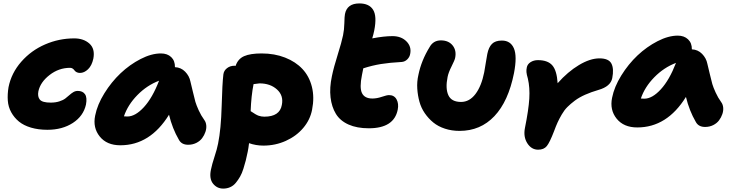

<svg xmlns="http://www.w3.org/2000/svg" viewBox="-20 -792 4276 1121"><path d="M256.8 -34.2Q203.6 -34.2 160.9 -46.9Q118.2 -59.6 90.6 -82.3Q63 -105 45.7 -136.2Q28.3 -167.5 25.6 -204.6Q22.9 -241.7 29.8 -283.2Q46.4 -365.7 104.2 -431.6Q162.1 -497.6 243.4 -532.7Q324.7 -567.9 413.1 -567.9Q468.3 -567.9 502.2 -537.4Q536.1 -506.8 524.9 -449.2Q516.1 -408.7 493.9 -387.5Q471.7 -366.2 446.8 -366.2Q435.1 -366.2 426.8 -370.8Q418.5 -375.5 414.8 -381.1Q411.1 -386.7 404.5 -391.4Q397.9 -396 389.2 -396Q323.2 -396 269.3 -354Q215.3 -312 204.1 -258.8Q198.2 -228 212.6 -210.4Q227.1 -192.9 275.9 -192.9Q304.2 -192.9 326.2 -200Q348.1 -207 361.3 -217Q374.5 -227.1 385.5 -237.1Q396.5 -247.1 408.4 -254.2Q420.4 -261.2 434.1 -261.2Q462.9 -261.2 476.3 -241.9Q489.7 -222.7 481.9 -181.2Q466.8 -114.3 405.3 -74.2Q343.8 -34.2 256.8 -34.2Z M682.6 56.2Q603.5 56.2 562.3 4.9Q521 -46.4 535.6 -117.2Q548.3 -181.2 589.4 -247.3Q630.4 -313.5 684.1 -364.3Q737.8 -415 801 -447.5Q864.3 -480 919.4 -480Q957 -480 979.5 -458.7Q1002 -437.5 1001.5 -399.9Q1036.6 -398.4 1061 -373.5Q1085.4 -348.6 1091.8 -315.9Q1096.7 -297.4 1106 -256.8Q1115.2 -216.3 1120.8 -197.3Q1126.5 -178.2 1140.1 -147.9Q1153.8 -117.7 1173.3 -90.8Q1182.6 -78.1 1184.3 -59.8Q1186 -41.5 1179.4 -22Q1172.9 -2.4 1160.2 14.6Q1147.5 31.7 1126 42.5Q1104.5 53.2 1078.6 53.2Q1040 53.2 1024.4 23.9Q986.3 -41.5 966.8 -122.1Q856.4 56.2 682.6 56.2ZM723.6 -111.8Q770 -111.8 820.1 -166.3Q870.1 -220.7 908.7 -320.8Q837.9 -293.9 782 -236.8Q726.1 -179.7 703.6 -112.8Q709.5 -111.8 723.6 -111.8Z M1518.1 58.1Q1474.1 58.1 1434.1 43.9Q1430.2 76.2 1426.3 94.2Q1420.4 123.5 1415 144.8Q1409.7 166 1401.1 193.1Q1392.6 220.2 1381.8 239Q1371.1 257.8 1357.2 274.9Q1343.3 292 1324.5 300.5Q1305.7 309.1 1283.2 309.1Q1247.1 309.1 1223.9 280.3Q1200.7 251.5 1211.4 199.2Q1217.8 167.5 1232.4 123Q1247.1 78.6 1253.4 45.9Q1270.5 -39.1 1274.2 -172.1Q1277.8 -305.2 1284.2 -357.9Q1287.1 -379.9 1305.4 -394Q1323.7 -408.2 1349.1 -408.2Q1353.5 -408.2 1355.5 -407.2Q1369.1 -448.2 1405.3 -464.1Q1441.4 -480 1507.3 -480Q1583 -480 1644.5 -455.8Q1706.1 -431.6 1745.8 -389.2Q1785.6 -346.7 1801 -285.2Q1816.4 -223.6 1802.2 -151.9Q1791 -92.8 1750.5 -44.9Q1710 2.9 1648.7 30.5Q1587.4 58.1 1518.1 58.1ZM1495.1 -305.2Q1494.6 -305.2 1460.4 -300.8Q1446.8 -232.9 1443.4 -143.1Q1474.6 -121.6 1490.2 -116.2Q1505.9 -110.8 1523.4 -110.8Q1613.3 -110.8 1625.5 -179.2Q1636.7 -233.9 1597.4 -269.5Q1558.1 -305.2 1495.1 -305.2Z M2133.3 -43Q2064 -43 2014.9 -64.9Q1965.8 -86.9 1941.2 -127.2Q1916.5 -167.5 1909.9 -223.6Q1903.3 -279.8 1918 -348.1Q1928.2 -397.9 1951.4 -471.7Q1974.6 -545.4 1982.9 -585.9Q1989.7 -618.2 1990.5 -657Q1991.2 -695.8 1994.1 -710Q2006.3 -772 2078.1 -772Q2135.3 -772 2158.4 -734.9Q2181.6 -697.8 2165 -613.8Q2161.1 -593.8 2153.3 -567.9Q2222.7 -581.1 2271 -581.1Q2322.8 -581.1 2353 -550.5Q2383.3 -520 2375 -478Q2372.1 -459.5 2358.2 -445.6Q2344.2 -431.6 2325.2 -430.2Q2254.4 -426.3 2204.3 -418.2Q2154.3 -410.2 2101.1 -393.1Q2094.7 -364.3 2093.3 -354Q2078.1 -279.8 2093.5 -248.3Q2108.9 -216.8 2154.3 -216.8Q2180.2 -216.8 2209.5 -226.8Q2238.8 -236.8 2251 -236.8Q2281.7 -236.8 2295.4 -211.7Q2309.1 -186.5 2302.2 -151.9Q2280.8 -43 2133.3 -43Z M2663.1 -27.8Q2617.2 -27.8 2577.6 -40.8Q2538.1 -53.7 2510 -76.7Q2481.9 -99.6 2460.4 -130.6Q2439 -161.6 2429 -198Q2418.9 -234.4 2416.3 -274.4Q2413.6 -314.5 2422.9 -355Q2439.9 -438.5 2488.3 -517.1Q2509.8 -556.2 2554.2 -556.2Q2599.1 -556.2 2622.8 -526.6Q2646.5 -497.1 2637.2 -453.1Q2634.8 -440.9 2616.5 -404.5Q2598.1 -368.2 2593.3 -342.8Q2579.6 -275.9 2597.7 -236.3Q2615.7 -196.8 2671.9 -196.8Q2720.7 -196.8 2755.9 -242.9Q2791 -289.1 2807.1 -370.1Q2812 -396 2816.9 -428.7Q2821.8 -461.4 2825.2 -477.1Q2833 -516.1 2852.3 -535.6Q2871.6 -555.2 2910.2 -555.2Q2960.9 -555.2 2980.5 -509.5Q3000 -463.9 2981 -365.2Q2948.2 -200.2 2866.7 -114Q2785.2 -27.8 2663.1 -27.8Z M3122.1 82Q3082.5 82 3058.6 44.2Q3034.7 6.3 3044.9 -44.9Q3066.4 -151.4 3070.3 -216.1Q3074.2 -280.8 3062 -333Q3054.7 -357.9 3053.7 -371.1Q3052.7 -384.3 3055.7 -397.9Q3059.1 -417 3077.6 -429Q3096.2 -440.9 3120.6 -440.9Q3177.7 -440.9 3204.3 -410.9Q3231 -380.9 3235.8 -306.2Q3294.9 -373 3360.1 -412.1Q3425.3 -451.2 3480 -451.2Q3533.7 -451.2 3549.6 -421.1Q3565.4 -391.1 3554.7 -335.9Q3544.9 -287.1 3474.6 -267.1Q3431.2 -254.4 3396.5 -239Q3361.8 -223.6 3336.4 -204.6Q3311 -185.5 3292.7 -167.2Q3274.4 -148.9 3259.8 -123.5Q3245.1 -98.1 3235.6 -77.4Q3226.1 -56.6 3214.8 -25.9Q3189.5 40 3172.4 61Q3155.3 82 3122.1 82Z M3700.7 -47.9Q3621.6 -47.9 3580.3 -99.1Q3539.1 -150.4 3553.7 -221.2Q3566.4 -285.2 3607.4 -351.3Q3648.4 -417.5 3702.1 -468.3Q3755.9 -519 3819.1 -551.5Q3882.3 -584 3937.5 -584Q3974.1 -584 3997.1 -562.5Q4020 -541 4019.5 -503.9Q4054.7 -502.4 4079.1 -477.5Q4103.5 -452.6 4109.9 -419.9Q4114.7 -401.4 4124 -360.8Q4133.3 -320.3 4138.9 -301.3Q4144.5 -282.2 4158.2 -252Q4171.9 -221.7 4191.4 -194.8Q4200.7 -182.1 4202.4 -163.8Q4204.1 -145.5 4197.5 -126Q4190.9 -106.4 4178.2 -89.4Q4165.5 -72.3 4144 -61.5Q4122.6 -50.8 4096.7 -50.8Q4058.1 -50.8 4042.5 -80.1Q4004.4 -145.5 3984.9 -226.1Q3874.5 -47.9 3700.7 -47.9ZM3741.7 -215.8Q3788.1 -215.8 3838.1 -270.3Q3888.2 -324.7 3926.8 -424.8Q3856 -397.9 3800 -340.8Q3744.1 -283.7 3721.7 -216.8Q3727.5 -215.8 3741.7 -215.8Z"/></svg>

Font: Shantell Sans Bouncy
Style: Italic
Weight: 800
Italic angle: -11.31°
Designer: Stephen Nixon, Anya Danilova, Shantell Martin
Foundry: Arrow Type
Version: Version 1.006;[9816181b4]